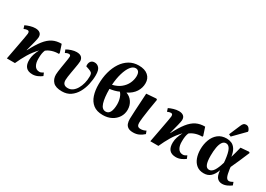

<svg xmlns="http://www.w3.org/2000/svg" viewBox="-2 -1652 3474 2507"><g transform="rotate(30 1735.0 -399.0)"><path d="M454 14Q321 14 325 -134Q326 -175 339 -214.5Q352 -254 375 -300Q310 -231 266.5 -158Q223 -85 185 0H63Q84 -112 101 -201.5Q118 -291 128 -347Q138 -403 139 -416Q140 -439 133 -447.5Q126 -456 112 -456Q90 -456 59 -442L44 -489Q74 -504 114.5 -516Q155 -528 191 -528Q237 -528 262 -507Q287 -486 285 -444Q284 -423 270 -367Q256 -311 233 -224L236 -223Q293 -334 345.5 -400.5Q398 -467 456 -495.5Q514 -524 588 -523L627 -405L622 -391Q569 -392 521 -376.5Q473 -361 442 -335Q431 -310 426 -279.5Q421 -249 421 -208Q419 -143 443 -101.5Q467 -60 517 -60Q532 -60 546 -66.5Q560 -73 574 -82L592 -39Q567 -19 530.5 -2.5Q494 14 454 14Z M899 14Q804 14 763.5 -28.5Q723 -71 723 -138Q723 -155 727 -186.5Q731 -218 737 -255Q743 -292 749 -328Q755 -364 759 -391Q763 -418 763 -429Q763 -457 735 -457Q712 -457 683 -440L666 -483Q697 -502 738 -515Q779 -528 813 -528Q864 -528 887.5 -505Q911 -482 911 -444Q911 -429 906.5 -399.5Q902 -370 895.5 -333.5Q889 -297 882.5 -259.5Q876 -222 871.5 -190.5Q867 -159 867 -139Q867 -60 945 -61Q984 -61 1015.5 -83.5Q1047 -106 1070 -145.5Q1093 -185 1105.5 -234Q1118 -283 1118 -336Q1118 -376 1103.5 -390Q1089 -404 1055 -415L1013 -429Q1006 -470 1024.5 -499Q1043 -528 1084 -528Q1124 -528 1151.5 -497Q1179 -466 1179 -391Q1179 -322 1163 -250.5Q1147 -179 1113 -119Q1079 -59 1026 -22.5Q973 14 899 14Z M1515 15Q1424 15 1370 -27.5Q1316 -70 1292 -143.5Q1268 -217 1269 -310Q1269 -407 1292 -492.5Q1315 -578 1358 -643Q1401 -708 1463 -745Q1525 -782 1604 -782Q1696 -782 1745.5 -738Q1795 -694 1794 -622Q1794 -554 1756.5 -494.5Q1719 -435 1639 -394Q1697 -374 1731 -323.5Q1765 -273 1765 -207Q1765 -144 1732.5 -93.5Q1700 -43 1644 -14Q1588 15 1515 15ZM1424 -388Q1498 -405 1547.5 -445Q1597 -485 1621.5 -537.5Q1646 -590 1647 -644Q1647 -690 1630.5 -710.5Q1614 -731 1586 -731Q1545 -731 1511 -686.5Q1477 -642 1454 -564.5Q1431 -487 1424 -388ZM1526 -43Q1568 -43 1589 -83Q1610 -123 1611 -198Q1611 -251 1596 -295.5Q1581 -340 1558 -362Q1529 -348 1492 -338.5Q1455 -329 1422 -325Q1422 -193 1445.5 -118Q1469 -43 1526 -43Z M1972 14Q1922 14 1895 -4Q1868 -22 1858 -52Q1848 -82 1848 -118Q1848 -149 1853.5 -246Q1859 -343 1869 -511L2016 -522L2031 -512Q2016 -426 2004 -350Q1992 -274 1985.5 -218Q1979 -162 1979 -134Q1979 -106 1991 -90Q2003 -74 2037 -74Q2075 -74 2114 -95L2130 -52Q2095 -20 2057 -3Q2019 14 1972 14Z M2617 14Q2484 14 2488 -134Q2489 -175 2502 -214.5Q2515 -254 2538 -300Q2473 -231 2429.5 -158Q2386 -85 2348 0H2226Q2247 -112 2264 -201.5Q2281 -291 2291 -347Q2301 -403 2302 -416Q2303 -439 2296 -447.5Q2289 -456 2275 -456Q2253 -456 2222 -442L2207 -489Q2237 -504 2277.5 -516Q2318 -528 2354 -528Q2400 -528 2425 -507Q2450 -486 2448 -444Q2447 -423 2433 -367Q2419 -311 2396 -224L2399 -223Q2456 -334 2508.5 -400.5Q2561 -467 2619 -495.5Q2677 -524 2751 -523L2790 -405L2785 -391Q2732 -392 2684 -376.5Q2636 -361 2605 -335Q2594 -310 2589 -279.5Q2584 -249 2584 -208Q2582 -143 2606 -101.5Q2630 -60 2680 -60Q2695 -60 2709 -66.5Q2723 -73 2737 -82L2755 -39Q2730 -19 2693.5 -2.5Q2657 14 2617 14Z M3037 15Q2972 15 2929.5 -18.5Q2887 -52 2866 -109Q2845 -166 2845 -236Q2845 -314 2870 -381Q2895 -448 2946 -489Q2997 -530 3075 -530Q3114 -530 3148.5 -515Q3183 -500 3208 -462Q3233 -424 3244 -355H3245Q3257 -397 3267.5 -435.5Q3278 -474 3288 -516L3410 -526L3426 -516Q3393 -437 3362.5 -367Q3332 -297 3302 -233L3305 -202Q3316 -125 3331 -93.5Q3346 -62 3374 -62Q3386 -62 3401.5 -68Q3417 -74 3432 -83L3448 -39Q3426 -21 3388.5 -3.5Q3351 14 3314 14Q3268 14 3239 -16.5Q3210 -47 3204 -126H3203Q3179 -57 3139 -21Q3099 15 3037 15ZM3075 -60Q3114 -60 3143.5 -104.5Q3173 -149 3199 -238L3196 -273Q3184 -381 3160.5 -426.5Q3137 -472 3098 -472Q3063 -472 3042 -440.5Q3021 -409 3011.5 -354.5Q3002 -300 3002 -231Q3002 -144 3019.5 -102Q3037 -60 3075 -60ZM3104 -577 3071 -593 3142 -760Q3153 -788 3167 -800.5Q3181 -813 3202 -813Q3227 -813 3243 -798Q3259 -783 3268 -757V-744Z"/></g></svg>

Font: Literata 36pt
Style: Bold Italic
Weight: 700
Italic angle: -2°
Designer: Latin by Veronika Burian and Jose Scaglione. Greek by Irene Vlachou. Cyrillic by Vera Evstafieva
Foundry: TypeTogether
Version: Version 3.002